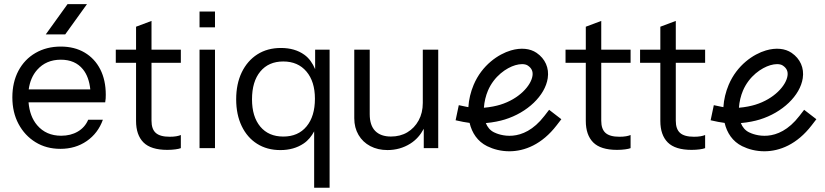

<svg xmlns="http://www.w3.org/2000/svg" viewBox="-20 -711 3942 917"><path d="M458.9 -379.8C441.4 -414.1 416.5 -440.9 384.2 -460C352 -479 314 -488.6 270.4 -488.6C224.9 -488.6 184.7 -478.4 149.6 -458.1C114.6 -437.9 87.4 -409.4 68 -372.9C48.7 -336.3 39 -294.1 39 -246.2C39 -198.3 48.8 -155.8 68.5 -119C88.2 -82.2 115.2 -53.1 149.6 -31.9C184 -10.6 223.7 -0.1 268.6 -0.1C316.5 -0.1 358.4 -12.5 394.4 -37.4C430.3 -62.3 456 -96.2 471.4 -139.3H401.3C390.9 -114.7 374.2 -95.8 351.5 -82.6C328.8 -69.3 302.4 -62.7 272.2 -62.7C224.3 -62.7 186 -79.5 157.5 -112.9C133.3 -141.2 120.1 -178 116.3 -222.2H482.4C483.7 -229 484.4 -235.1 484.7 -240.6C485 -246.1 485.2 -252 485.2 -258.2C485.2 -304.8 476.4 -345.4 458.9 -379.9ZM117.1 -283.9C122.3 -321.6 135.6 -352.8 157.5 -377.5C186 -409.7 223.7 -425.9 270.4 -425.9C315.9 -425.9 351.1 -410.7 375.9 -380.2C395.5 -356.3 407.1 -324 411.3 -283.9ZM395.5 -691.4H302.7L198.5 -546.6H291.4Z M843.7 -411V-473.7H703.6V-611.1L629.8 -583.4V-473.7H533V-411H629.8V-133.5C629.8 -88.7 641.6 -54.5 665.3 -30.7C689 -7.1 726.9 4.8 779.1 4.8C793.3 4.8 806 3.9 817.4 2.4C828.8 1 837.5 -1.1 843.7 -3.5V-66.2C838.1 -63.8 830.9 -61.7 822 -60.2C813.1 -58.6 802.5 -57.9 790.2 -57.9C759.5 -57.9 737.4 -64.1 723.8 -76.4C710.3 -88.6 703.6 -107.9 703.6 -134.5V-411Z M1006.8 -3.5V-473.7H933V-3.5ZM1006.8 -580.6V-656H933V-580.6Z M1485.1 -473.7V-380.7C1473.1 -408.7 1457.1 -432.7 1433.4 -449.6C1403.3 -471.2 1366.1 -481.9 1321.9 -481.9C1278.8 -481.9 1241.4 -471.8 1209.4 -451.5C1177.4 -431.1 1152.6 -402.6 1134.7 -365.8C1116.9 -328.9 1108 -285.9 1108 -236.7C1108 -188.1 1116.8 -145.5 1134.3 -109C1151.8 -72.4 1176.4 -44.1 1208 -24.2C1239.7 -4.2 1276.7 5.8 1319.1 5.8C1362.1 5.8 1399.2 -4.7 1430.2 -25.6C1452.5 -40.6 1468.1 -60.8 1480.4 -83.6V185.5H1554.2V-473.7ZM1444 -107.2C1417.3 -74.9 1380.3 -58.8 1332.9 -58.8C1286.2 -58.8 1249.7 -74.6 1223.2 -106.2C1196.8 -137.9 1183.6 -181.4 1183.6 -236.7C1183.6 -293.2 1196.8 -337.5 1223.2 -369.4C1249.7 -401.4 1286.2 -417.4 1332.9 -417.4C1379.6 -417.4 1416.5 -401.4 1443.6 -369.4C1470.6 -337.5 1484.1 -294.2 1484.1 -239.5C1484.1 -183.5 1470.8 -139.4 1444 -107.2Z M1999.3 -473.7V-219.3C1999.3 -187.9 1992.7 -160.1 1979.4 -135.8C1966.2 -111.6 1948.2 -92.7 1925.5 -79.1C1902.8 -65.6 1876.7 -58.9 1847.2 -58.9C1814.6 -58.9 1789.5 -67.8 1772 -85.6C1754.5 -103.4 1745.8 -130.2 1745.8 -165.8V-473.7H1672V-146.4C1672 -116.2 1678.8 -89.7 1692.3 -66.6C1705.8 -43.6 1724.6 -25.8 1748.5 -13.2C1772.5 -0.6 1799.8 5.7 1830.6 5.7C1870.5 5.7 1906.8 -4.5 1939.3 -24.8C1967.8 -42.6 1988.5 -66.9 2003.9 -96V-3.6H2073V-473.7Z M2602.6 -186.6 2580.1 -157.4C2475.3 -21.2 2361.1 -68.2 2339.3 -79.1C2320.5 -88.4 2307.9 -104.1 2300.3 -123.2C2335.6 -126.2 2368.6 -133.3 2390.8 -140.2C2499.1 -173.5 2583.5 -254.5 2596 -337.4C2603.5 -386.2 2584 -430.4 2542.7 -458.6C2511.3 -480 2467.9 -484.1 2420.2 -470.2C2360.3 -452.6 2282.1 -400.2 2242.2 -305.9C2228.1 -272.5 2219.1 -235.7 2216.9 -199.3C2213.7 -199.9 2210.5 -200.5 2207.3 -201.1L2171.2 -208.7L2156 -136.6L2192.1 -128.9C2202 -126.9 2212.3 -125.2 2222.8 -124C2234 -76.4 2260.6 -35.6 2306.5 -12.9C2336.5 1.9 2373 11.5 2412.5 11.5C2485.3 11.5 2568.2 -21 2638.5 -112.4L2661 -141.6L2602.6 -186.6ZM2310.1 -277.4C2340 -348 2399.3 -387.3 2441 -399.6C2452.6 -403 2463.7 -404.7 2473.4 -404.7C2484.8 -404.7 2494.4 -402.4 2501.1 -397.7C2519.3 -385.3 2526.4 -369.7 2523.1 -348.5C2516.1 -302.4 2459.8 -238.5 2369 -210.8C2350.9 -205.2 2321.9 -198.9 2291.1 -196.4C2293.1 -225.4 2300.4 -254.4 2310.1 -277.3Z M2991.7 -411V-473.7H2851.6V-611.1L2777.8 -583.4V-473.7H2681V-411H2777.8V-133.5C2777.8 -88.7 2789.6 -54.5 2813.3 -30.7C2837 -7.1 2874.9 4.8 2927.1 4.8C2941.3 4.8 2954 3.9 2965.4 2.4C2976.8 1 2985.5 -1.1 2991.7 -3.5V-66.2C2986.1 -63.8 2978.9 -61.7 2970 -60.2C2961.1 -58.6 2950.5 -57.9 2938.2 -57.9C2907.5 -57.9 2885.4 -64.1 2871.8 -76.4C2858.3 -88.6 2851.6 -107.9 2851.6 -134.5V-411Z M3347.7 -411V-473.7H3207.6V-611.1L3133.8 -583.4V-473.7H3037V-411H3133.8V-133.5C3133.8 -88.7 3145.6 -54.5 3169.3 -30.7C3193 -7.1 3230.9 4.8 3283.1 4.8C3297.3 4.8 3310 3.9 3321.4 2.4C3332.8 1 3341.5 -1.1 3347.7 -3.5V-66.2C3342.1 -63.8 3334.9 -61.7 3326 -60.2C3317.1 -58.6 3306.5 -57.9 3294.2 -57.9C3263.5 -57.9 3241.4 -64.1 3227.8 -76.4C3214.3 -88.6 3207.6 -107.9 3207.6 -134.5V-411Z M3820.6 -186.6 3798.1 -157.4C3693.3 -21.2 3579.1 -68.2 3557.3 -79.1C3538.5 -88.4 3525.9 -104.1 3518.3 -123.2C3553.6 -126.2 3586.6 -133.3 3608.8 -140.2C3717.1 -173.5 3801.5 -254.5 3814 -337.4C3821.5 -386.2 3802 -430.4 3760.7 -458.6C3729.3 -480 3685.9 -484.1 3638.2 -470.2C3578.3 -452.6 3500.1 -400.2 3460.2 -305.9C3446.1 -272.5 3437.1 -235.7 3434.9 -199.3C3431.7 -199.9 3428.5 -200.5 3425.3 -201.1L3389.2 -208.7L3374 -136.6L3410.1 -128.9C3420 -126.9 3430.3 -125.2 3440.8 -124C3452 -76.4 3478.6 -35.6 3524.5 -12.9C3554.5 1.9 3591 11.5 3630.5 11.5C3703.3 11.5 3786.2 -21 3856.5 -112.4L3879 -141.6L3820.6 -186.6ZM3528.1 -277.4C3558 -348 3617.3 -387.3 3659 -399.6C3670.6 -403 3681.7 -404.7 3691.4 -404.7C3702.8 -404.7 3712.4 -402.4 3719.1 -397.7C3737.3 -385.3 3744.4 -369.7 3741.1 -348.5C3734.1 -302.4 3677.8 -238.5 3587 -210.8C3568.9 -205.2 3539.9 -198.9 3509.1 -196.4C3511.1 -225.4 3518.4 -254.4 3528.1 -277.3Z"/></svg>

Font: Diatome Awesome Regular
Style: Regular
Weight: 400
Designer: 15.100.17
Foundry: 15.100.17
Version: Version 1.008;Fontself Maker 3.5.8